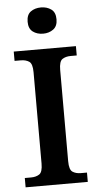

<svg xmlns="http://www.w3.org/2000/svg" viewBox="-62 -969 513 1006"><g transform="rotate(-5 195.0 -466.0)"><path d="M31 0V-49H64Q90 -49 107.5 -60.5Q125 -72 125 -117V-597Q125 -642 107.5 -653.5Q90 -665 64 -665H31V-714H358V-665H326Q300 -665 282.5 -653.5Q265 -642 265 -597V-117Q265 -72 282.5 -60.5Q300 -49 326 -49H358V0ZM193 -794Q161 -794 139 -810.5Q117 -827 117 -863Q117 -900 139 -916Q161 -932 193 -932Q224 -932 246.5 -916Q269 -900 269 -863Q269 -827 246.5 -810.5Q224 -794 193 -794Z"/></g></svg>

Font: Noto Nastaliq Urdu SemiBold
Style: Regular
Weight: 600
Version: Version 3.007